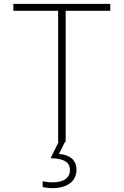

<svg xmlns="http://www.w3.org/2000/svg" viewBox="-20 -734 640 994"><path d="M281 0H284L242 85C311 87 342 105 342 146C342 188 310 210 250 210C236 210 217 208 201 204V234C215 238 234 240 252 240C330 240 376 203 376 145C376 93 340 67 285 63L317 0H320V-678H551V-714H49V-678H281Z"/></svg>

Font: Noto Sans Mono ExtraLight
Style: Regular
Weight: 200
Designer: Monotype Design Team
Foundry: Monotype Imaging Inc.
Version: Version 2.014